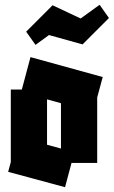

<svg xmlns="http://www.w3.org/2000/svg" viewBox="-20 -765 474 800"><path d="M14 -49 25 -90V-392H71L107 -527L408 -444L385 -359V-86H278L251 15ZM176 -162 234 -146V-335L176 -351ZM128 -578 89 -633 199 -743 316 -688 395 -745 434 -690 324 -580 184 -619Z"/></svg>

Font: Blaka
Style: Regular
Weight: 400
Designer: Mohamed Gaber
Foundry: Kief Type Foundry
Version: Version 1.003; ttfautohint (v1.8.4.7-5d5b)